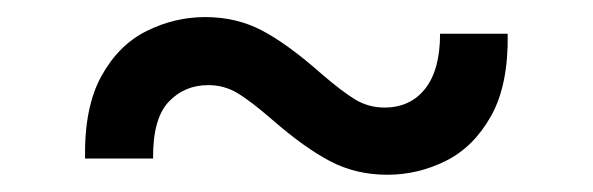

<svg xmlns="http://www.w3.org/2000/svg" viewBox="-20 -401 698 226"><path d="M80.1 -214.4Q79.1 -274.9 99.4 -311.5Q119.6 -348.1 152.6 -364.5Q185.5 -380.9 221.7 -380.9Q257.8 -380.9 287.6 -365.5Q317.4 -350.1 356.9 -315.4Q382.8 -293 398.4 -283.7Q414.1 -274.4 432.6 -274.4Q462.9 -274.4 480.5 -296.6Q498 -318.8 498 -361.3H577.6Q578.6 -301.3 558.1 -264.6Q537.6 -228 504.9 -211.7Q472.2 -195.3 436 -195.3Q398.9 -195.3 368.7 -211.2Q338.4 -227.1 300.8 -259.8Q274.4 -282.7 259 -291.7Q243.7 -300.8 225.1 -300.8Q196.8 -300.8 178.2 -280.8Q159.7 -260.7 160.2 -214.4Z"/></svg>

Font: Inter 16pt
Style: Regular
Weight: 400
Version: Version 4.001;git-66647c0bb